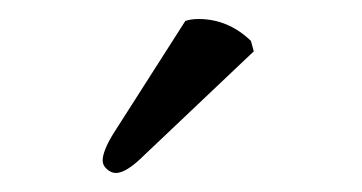

<svg xmlns="http://www.w3.org/2000/svg" viewBox="-20 -725 381 202"><path d="M175 -703Q181 -705 189 -705Q220 -705 244 -682L247 -671L132 -562Q113 -543 102 -543Q97 -543 92.5 -547Q88 -551 88 -556Q88 -566 99 -584Z"/></svg>

Font: Libertinus Sans
Style: Regular
Weight: 400
Designer: Philipp H. Poll
Foundry: Khaled Hosny
Version: Version 6.1